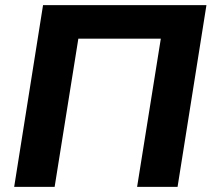

<svg xmlns="http://www.w3.org/2000/svg" viewBox="-20 -725 823 745"><path d="M35 0 147 -705H781L669 0H512L604 -575H284L192 0Z"/></svg>

Font: Nunito Sans 11pt ExtraBold
Style: Italic
Weight: 800
Italic angle: -9°
Version: Version 3.101;gftools[0.9.27]